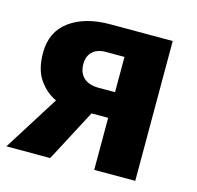

<svg xmlns="http://www.w3.org/2000/svg" viewBox="-91 -635 742 724"><g transform="rotate(15 279.5 -273.0)"><path d="M272 -203.1H336.9V0H497.1V-545.9H252.9C187.5 -545.9 135.3 -531.2 95.7 -502.4C56.2 -473.6 36.1 -431.6 36.1 -377C36.1 -332.5 45.4 -297.4 64 -271.5C82.5 -245.6 104.5 -227.1 129.9 -215.8L-5.9 0H165ZM193.8 -376C193.8 -410.6 214.8 -440.9 263.2 -440.9H336.9V-303.2H272.9C220.7 -303.2 193.8 -330.6 193.8 -376Z"/></g></svg>

Font: Avrile Sans
Style: Bold
Weight: 700
Designer: Monotype Design Team, Google (font), Stefan Peev (BGR Cyrillic), Cristiano Sobral (main changes)
Foundry: The Avrile Sans Project Authors
Version: Version 3.110